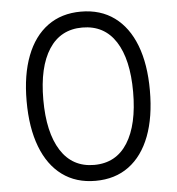

<svg xmlns="http://www.w3.org/2000/svg" viewBox="-54 -814 804 874"><g transform="rotate(-5 348.0 -376.5)"><path d="M347.7 10.6Q258.6 10.6 195.5 -35.9Q132.5 -82.4 99.4 -169.4Q66.2 -256.3 66.2 -378Q66.2 -498.1 99.4 -584.3Q132.5 -670.4 195.5 -716.5Q258.5 -762.6 347.6 -762.6Q437.1 -762.6 500.2 -716.5Q563.2 -670.4 596.4 -584.3Q629.5 -498.1 629.5 -378Q629.5 -256.3 596.4 -169.4Q563.2 -82.4 500.2 -35.9Q437.1 10.6 347.7 10.6ZM347.6 -62.1Q447.9 -62.1 500.4 -145.2Q552.9 -228.4 552.9 -378.1Q552.9 -526.9 500.4 -608.4Q447.9 -689.9 347.6 -689.9Q248.2 -689.9 195.3 -608.4Q142.5 -526.9 142.5 -378.1Q142.5 -228.4 195.3 -145.2Q248.2 -62.1 347.6 -62.1Z"/></g></svg>

Font: Hepta Slab ExtraLight
Style: Regular
Weight: 200
Designer: Michael LaGattuta
Foundry: Michael LaGattuta
Version: Version 1.100